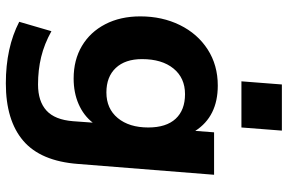

<svg xmlns="http://www.w3.org/2000/svg" viewBox="-188 -598 1009 674"><g transform="rotate(90 317.0 -260.5)"><path d="M593 -507 555 -29Q545 102 473.5 163Q402 224 272 224Q147 224 56 177L89 64Q134 89 179.5 100Q225 111 276 111Q335 111 367.5 81.5Q400 52 405 -12L410 -81Q385 -49 345 -31.5Q305 -14 255 -14Q190 -14 141 -43Q92 -72 64.5 -125Q37 -178 37 -248Q37 -325 67.5 -387Q98 -449 153 -484.5Q208 -520 280 -520Q388 -520 439 -441L444 -507ZM427 -276Q427 -339 396.5 -372Q366 -405 310 -405Q253 -405 220 -364.5Q187 -324 187 -254Q187 -195 218 -162Q249 -129 304 -129Q361 -129 394 -169Q427 -209 427 -276ZM276 -745H438L427 -603H265Z"/></g></svg>

Font: Muli ExtraBold
Style: Italic
Weight: 800
Italic angle: -4.541°
Designer: Vernon Adams
Foundry: Vernon Adams
Version: Version 2.000